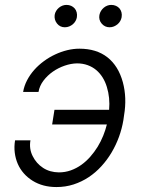

<svg xmlns="http://www.w3.org/2000/svg" viewBox="-20 -750 578 780"><path d="M41.2 -180H103.7Q97.7 -145.6 112.6 -116.1Q127.5 -85.9 155 -68Q182.5 -50.1 219.1 -49.7Q244.7 -49.7 267.6 -57.9Q290.5 -66.1 310.4 -80.3Q330.3 -94.5 346.9 -113.5Q363.6 -132.5 376.8 -153.9Q389.9 -175.4 399.3 -198.7Q408.7 -221.9 414.1 -244.3H191.8L201.3 -304H423.3Q427.6 -353 414.1 -396.7Q407.7 -418 396.7 -435.5Q385.7 -453.1 370.6 -465.7Q355.5 -478.3 335.9 -485.4Q316.4 -492.5 293 -492.5Q268.8 -492.2 242.9 -483.3Q217 -474.4 194.8 -459Q172.6 -443.5 156.6 -422.4Q140.6 -401.3 136.4 -376.4H73.9Q78.1 -401.3 90 -424Q101.9 -446.7 119.3 -466.3Q136.7 -485.8 158.6 -501.8Q180.4 -517.8 204.4 -528.9Q228.3 -540.1 253.4 -546.2Q278.4 -552.2 302.6 -552.2Q371.8 -552.2 416.4 -517.2Q460.9 -482.2 479 -416.2Q496.1 -353 484 -281.6L481.2 -261.7Q475.5 -227.6 463.4 -194.2Q451.3 -160.9 433.4 -130.7Q415.5 -100.5 392 -74.8Q368.6 -49 340.2 -30.2Q311.8 -11.4 278.9 -0.7Q246.1 9.9 209.2 9.9Q153.8 9.9 112.6 -15.6Q92 -28.4 76.7 -45.8Q61.4 -63.2 52.2 -84.3Q43 -105.5 40 -129.6Q36.9 -153.8 41.2 -180ZM383.9 -689.3Q385.7 -698.2 390.3 -705.6Q394.9 -713.1 401.5 -718.6Q408 -724.1 415.8 -727.1Q423.7 -730.1 431.8 -730.1Q442.5 -730.1 451.2 -726.2Q459.9 -722.3 465.6 -715.6Q471.2 -708.8 473.5 -699.8Q475.9 -690.7 474.1 -680Q472.7 -671.9 468.4 -664.4Q464.1 -657 457.6 -651.5Q451 -646 442.8 -642.6Q434.7 -639.2 425.1 -639.2Q405.9 -639.2 393.1 -654.1Q380.3 -669 383.9 -689.3ZM202.1 -689.3Q203.5 -698.2 208.1 -705.6Q212.7 -713.1 219.3 -718.6Q225.9 -724.1 233.8 -727.1Q241.8 -730.1 250 -730.1Q260.7 -730.1 269.2 -726.2Q277.7 -722.3 283.4 -715.7Q289.1 -709.2 291.5 -699.9Q294 -690.7 292.3 -680Q291.2 -672.2 286.9 -664.8Q282.7 -657.3 276.1 -651.6Q269.5 -646 261.2 -642.6Q252.8 -639.2 243.3 -639.2Q223.7 -639.2 211.6 -654.5Q199.6 -669.7 202.1 -689.3Z"/></svg>

Font: Inter P Light
Style: Italic
Weight: 300
Italic angle: 9.39999°
Designer: Rasmus Andersson
Foundry: rsms
Version: Version 3.018;git-588b23468